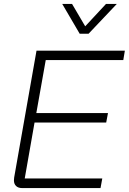

<svg xmlns="http://www.w3.org/2000/svg" viewBox="-20 -958 656 978"><path d="M51 -39Q51 -48 52 -53L166 -700H616L608 -652H213L165 -382H530L521 -334H156L106 -49H501L492 0H93Q73 0 62 -10.5Q51 -21 51 -39ZM297 -938H347L414 -824L520 -938H575L431 -786H386Z"/></svg>

Font: Bai Jamjuree Light
Style: Italic
Weight: 300
Italic angle: -10°
Version: Version 1.000; ttfautohint (v1.6)